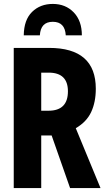

<svg xmlns="http://www.w3.org/2000/svg" viewBox="-20 -958 540 978"><path d="M50 0H190V-268H243L337 0H492L366 -305Q421 -337 444.5 -387.5Q468 -438 468 -506Q468 -714 230 -714H50ZM190 -394V-588H228Q326 -588 326 -493Q326 -394 227 -394ZM249 -938Q314 -938 355.5 -895Q397 -852 397 -778H315Q311 -847 249 -847Q187 -847 183 -778H101Q102 -857 143.5 -897.5Q185 -938 249 -938Z"/></svg>

Font: Noto Sans Mono Condensed Extra
Style: Regular
Weight: 800
Width: 3
Designer: Monotype Design Team
Foundry: Monotype Imaging Inc.
Version: Version 1.900